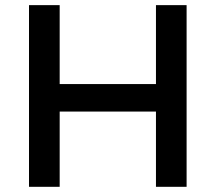

<svg xmlns="http://www.w3.org/2000/svg" viewBox="-20 -720 831 740"><path d="M91.8 0V-700.2H210V-396H581.1V-700.2H699.2V0H581.1V-290H210V0Z"/></svg>

Font: Trueno
Style: Regular
Weight: 400
Designer: Julieta Ulanovsky
Foundry: Julieta Ulanovsky
Version: Version 3.001b | FøM Fix